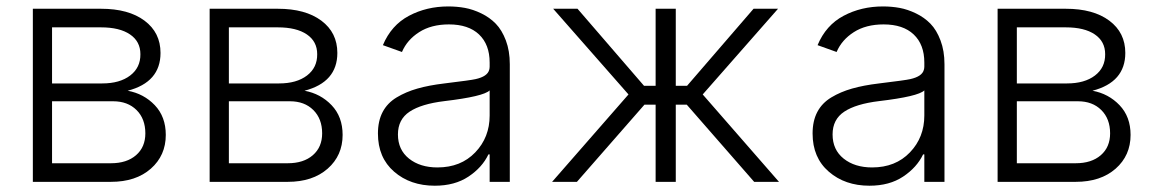

<svg xmlns="http://www.w3.org/2000/svg" viewBox="-20 -573 3637 605"><path d="M83.5 0V-545.4H298.3Q385.3 -545.4 435.5 -507.8Q485.8 -470.2 485.8 -406.2Q485.8 -314 382.3 -287.1Q433.1 -277.8 467.8 -241.5Q502.4 -205.1 502.4 -147.9Q502.4 -83 455.3 -41.5Q408.2 0 329.6 0ZM144 -310.1H302.2Q357.4 -310.1 390.1 -335Q422.9 -359.9 422.4 -402.3Q422.4 -442.4 389.6 -464.6Q356.9 -486.8 298.3 -486.8H144ZM144 -58.6H329.6Q379.4 -58.6 408.7 -84Q438 -109.4 438 -152.8Q438 -198.7 410.2 -226.3Q382.3 -253.9 336.4 -253.9H144Z M640.6 0V-545.4H855.5Q942.4 -545.4 992.7 -507.8Q1043 -470.2 1043 -406.2Q1043 -314 939.5 -287.1Q990.2 -277.8 1024.9 -241.5Q1059.6 -205.1 1059.6 -147.9Q1059.6 -83 1012.5 -41.5Q965.3 0 886.7 0ZM701.2 -310.1H859.4Q914.6 -310.1 947.3 -335Q980 -359.9 979.5 -402.3Q979.5 -442.4 946.8 -464.6Q914.1 -486.8 855.5 -486.8H701.2ZM701.2 -58.6H886.7Q936.5 -58.6 965.8 -84Q995.1 -109.4 995.1 -152.8Q995.1 -198.7 967.3 -226.3Q939.5 -253.9 893.6 -253.9H701.2Z M1350.1 12.2Q1272.9 12.2 1221.9 -32Q1170.9 -76.2 1170.9 -152.3Q1170.9 -191.9 1185.8 -220.2Q1200.7 -248.5 1230 -266.1Q1259.3 -283.7 1295.2 -293.9Q1331.1 -304.2 1380.4 -310.1Q1464.4 -320.3 1478.5 -323.7Q1516.1 -332 1521.5 -353Q1522.9 -357.9 1522.9 -363.3V-376Q1522.9 -432.6 1489.5 -464.4Q1456.1 -496.1 1394.5 -496.1Q1338.9 -496.1 1300.8 -471.7Q1262.7 -447.3 1246.6 -409.2L1186.5 -430.7Q1212.9 -493.7 1268.6 -523.2Q1324.2 -552.7 1392.6 -552.7Q1419.9 -552.7 1445.1 -548.1Q1470.2 -543.5 1496.6 -530.8Q1522.9 -518.1 1542.2 -498.3Q1561.5 -478.5 1574 -445.6Q1586.4 -412.6 1586.4 -370.6V0H1522.9V-86.4H1519Q1499.5 -45.4 1456.3 -16.6Q1413.1 12.2 1350.1 12.2ZM1358.4 -45.4Q1432.1 -45.4 1477.5 -92.8Q1522.9 -140.1 1522.9 -209V-288.1Q1503.4 -269 1380.4 -254.4Q1307.6 -245.6 1270.8 -221.2Q1233.9 -196.8 1233.9 -149.4Q1233.9 -101.1 1268.8 -73.2Q1303.7 -45.4 1358.4 -45.4Z M1719.7 0 1960.4 -275.4 1723.1 -545.4H1799.8L2009.3 -302.7H2045.9V-545.4H2109.4V-302.7H2145L2354.5 -545.4H2431.6L2194.3 -275.4L2434.6 0H2356.4L2144 -243.2H2109.4V0H2045.9V-243.2H2010.7L1797.9 0Z M2719.7 12.2Q2642.6 12.2 2591.6 -32Q2540.5 -76.2 2540.5 -152.3Q2540.5 -191.9 2555.4 -220.2Q2570.3 -248.5 2599.6 -266.1Q2628.9 -283.7 2664.8 -293.9Q2700.7 -304.2 2750 -310.1Q2834 -320.3 2848.1 -323.7Q2885.7 -332 2891.1 -353Q2892.6 -357.9 2892.6 -363.3V-376Q2892.6 -432.6 2859.1 -464.4Q2825.7 -496.1 2764.2 -496.1Q2708.5 -496.1 2670.4 -471.7Q2632.3 -447.3 2616.2 -409.2L2556.2 -430.7Q2582.5 -493.7 2638.2 -523.2Q2693.8 -552.7 2762.2 -552.7Q2789.6 -552.7 2814.7 -548.1Q2839.8 -543.5 2866.2 -530.8Q2892.6 -518.1 2911.9 -498.3Q2931.2 -478.5 2943.6 -445.6Q2956.1 -412.6 2956.1 -370.6V0H2892.6V-86.4H2888.7Q2869.1 -45.4 2825.9 -16.6Q2782.7 12.2 2719.7 12.2ZM2728 -45.4Q2801.8 -45.4 2847.2 -92.8Q2892.6 -140.1 2892.6 -209V-288.1Q2873 -269 2750 -254.4Q2677.2 -245.6 2640.4 -221.2Q2603.5 -196.8 2603.5 -149.4Q2603.5 -101.1 2638.4 -73.2Q2673.3 -45.4 2728 -45.4Z M3123.5 0V-545.4H3338.4Q3425.3 -545.4 3475.6 -507.8Q3525.9 -470.2 3525.9 -406.2Q3525.9 -314 3422.4 -287.1Q3473.1 -277.8 3507.8 -241.5Q3542.5 -205.1 3542.5 -147.9Q3542.5 -83 3495.4 -41.5Q3448.2 0 3369.6 0ZM3184.1 -310.1H3342.3Q3397.5 -310.1 3430.2 -335Q3462.9 -359.9 3462.4 -402.3Q3462.4 -442.4 3429.7 -464.6Q3397 -486.8 3338.4 -486.8H3184.1ZM3184.1 -58.6H3369.6Q3419.4 -58.6 3448.7 -84Q3478 -109.4 3478 -152.8Q3478 -198.7 3450.2 -226.3Q3422.4 -253.9 3376.5 -253.9H3184.1Z"/></svg>

Font: Interop Light
Style: Regular
Weight: 300
Designer: Rasmus Andersson, Google, Jang Haemin
Foundry: jhaemin
Version: Version 1.007